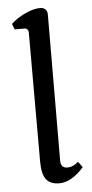

<svg xmlns="http://www.w3.org/2000/svg" viewBox="-53 -741 377 786"><g transform="rotate(-5 136.0 -348.0)"><path d="M259.8 -44.9 242.2 -68.4Q221.7 -48.8 197.3 -48.8Q169.9 -48.8 169.9 -80.1L171.9 -679.7Q171.9 -693.4 164.1 -701.2Q156.2 -709 142.6 -709Q116.2 -709 82 -693.4Q47.9 -677.7 22.5 -654.3L31.2 -630.9H70.3Q87.9 -630.9 87.9 -611.3V-83Q87.9 -32.2 104.5 -9.8Q121.1 12.7 159.2 12.7Q209 12.7 259.8 -44.9Z"/></g></svg>

Font: Kurale
Style: Regular
Weight: 400
Version: 1.0; ttfautohint (v1.3)